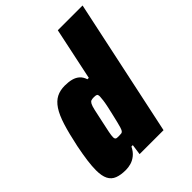

<svg xmlns="http://www.w3.org/2000/svg" viewBox="-212 -858 981 981"><g transform="rotate(-45 278.5 -367.5)"><path d="M119 8Q83 8 58.5 -1.5Q34 -11 22 -34.5Q10 -58 10 -99Q10 -128 15 -166Q20 -204 30 -254Q46 -330 62 -381Q78 -432 98 -462Q118 -492 143.5 -505Q169 -518 203 -518Q230 -518 251 -512.5Q272 -507 286.5 -494Q301 -481 308 -459H318L378 -743H557L399 0H226L234 -57H224Q211 -31 193.5 -17Q176 -3 157 2.5Q138 8 119 8ZM217 -140Q228 -140 234.5 -141Q241 -142 245 -148Q249 -154 253 -167Q256 -176 260.5 -195Q265 -214 270.5 -237Q276 -260 281 -283Q286 -306 288.5 -324.5Q291 -343 291 -351Q291 -365 285.5 -368Q280 -371 266 -371Q254 -371 247 -368.5Q240 -366 234.5 -356Q229 -346 223.5 -322Q218 -298 209 -255Q200 -214 195.5 -191.5Q191 -169 191 -157Q191 -149 194 -145Q197 -141 203 -140.5Q209 -140 217 -140Z"/></g></svg>

Font: Saira SemiCondensed Black
Style: Italic
Weight: 900
Width: 4
Italic angle: -12°
Designer: Hector Gatti with collaboration of the Omnibus-Type team
Foundry: Omnibus-Type
Version: Version 1.101